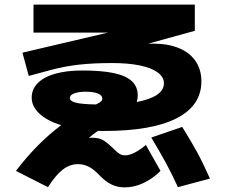

<svg xmlns="http://www.w3.org/2000/svg" viewBox="-20 -769 978 831"><path d="M408.2 -12.7Q385.7 -36.6 363.8 -47.6Q341.8 -58.6 317.4 -58.6Q282.7 -58.6 252.2 -35.4Q221.7 -12.2 187.5 41L48.8 -29.3Q141.6 -150.4 244.6 -227.1Q184.1 -246.1 150.6 -277.1Q117.2 -308.1 117.2 -346.7Q117.2 -382.8 143.6 -409.4Q169.9 -436 219.2 -450Q268.6 -463.9 335.9 -463.9Q419.9 -463.9 472.7 -452.6Q525.4 -441.4 550.8 -417.5Q576.2 -393.6 576.2 -355.5Q576.2 -340.8 571.8 -327.6Q629.4 -338.4 659.4 -358.6Q689.5 -378.9 689.5 -408.2Q689.5 -435.5 662.8 -455.3Q636.2 -475.1 585.9 -485.6Q535.6 -496.1 465.8 -496.1Q383.8 -496.1 323.2 -489.3Q262.7 -482.4 206.1 -467.8L104.5 -440.4L77.1 -541L447.3 -627.9H125V-749H823.2V-635.7L621.6 -580.1H643.6Q708 -580.1 754.9 -560.5Q801.8 -541 826.7 -504.2Q851.6 -467.3 851.6 -417Q851.6 -311.5 743.9 -256.8Q636.2 -202.1 429.7 -202.1L404.3 -202.6Q382.3 -188 364.7 -172.4L378.9 -172.9Q405.3 -172.9 422.4 -164.3Q439.5 -155.8 467.8 -128.9Q485.8 -110.4 496.8 -103.5Q507.8 -96.7 521.5 -96.7Q557.6 -96.7 611.3 -141.6L674.8 -29.3Q641.1 4.4 600.8 23.2Q560.5 42 520.5 42Q487.8 42 461.7 29.1Q435.5 16.1 408.2 -12.7ZM634.8 -173.8 768.6 -219.7Q809.1 -154.3 833.3 -110.1Q857.4 -65.9 888.7 3.9L750 41Q724.1 -16.1 698.2 -63.5Q672.4 -110.8 634.8 -173.8ZM395.5 -316.9Q412.1 -325.2 417.5 -330.3Q422.9 -335.4 422.9 -342.8Q422.9 -356 404.1 -364Q385.3 -372.1 352.5 -372.1Q319.3 -372.1 300.8 -364.7Q282.2 -357.4 282.2 -344.7Q282.2 -331.1 308.3 -324.5Q334.5 -317.9 395.5 -316.9Z"/></svg>

Font: Pretendard JP Black
Style: Regular
Weight: 900
Designer: Base glyphs from Inter by Rasmus Andersson; Hangeul glyphs from Noto Sans CJK(Source Han Sans) by Jang Soo-young and Kan
Foundry: Kil Hyung-jin
Version: Version 1.309